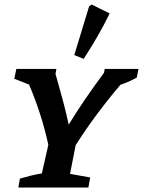

<svg xmlns="http://www.w3.org/2000/svg" viewBox="-20 -838 639 858"><path d="M62 0 69 -40Q94 -47 117.5 -53Q141 -59 167 -63L196 -191Q181 -260 159.5 -327Q138 -394 110 -460L44 -486L53 -530H232L228 -508Q245 -449 260 -393Q275 -337 287 -281Q319 -334 360 -394Q401 -454 445 -513L448 -530H599L591 -491Q554 -471 518 -459Q462 -393 411.5 -325Q361 -257 318 -189L293 -61L383 -45L375 0ZM354 -575 312 -592 378 -809 389 -818 470 -778Q446 -728 416.5 -677Q387 -626 354 -575Z"/></svg>

Font: Piazzolla SC SemiBold
Style: Italic
Weight: 600
Italic angle: -11.3°
Designer: Juan Pablo del Peral
Foundry: Huerta Tipografica
Version: Version 1.330